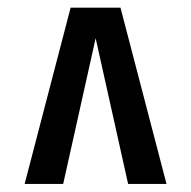

<svg xmlns="http://www.w3.org/2000/svg" viewBox="-20 -879 489 491"><path d="M43 -408.7H141.6L224.6 -781.2L307.6 -408.7H405.8L288.1 -859.4H160.6Z"/></svg>

Font: Antonio
Style: Regular
Weight: 400
Designer: Vernon Adams
Foundry: Vernon Adams
Version: Version 1.002